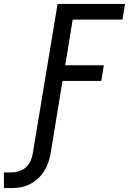

<svg xmlns="http://www.w3.org/2000/svg" viewBox="-135 -755 658 980"><path d="M-115 205V125H-77Q-58 125 -38.5 119Q-19 113 -3.5 99.5Q12 86 20.5 67.5Q29 49 32 30L159 -735H503L490 -655H236L198 -422H395L382 -342H184L123 30Q119 53 111 76Q103 99 89.5 120Q76 141 57 158Q38 175 15.5 186Q-7 197 -30.5 201Q-54 205 -77 205Z"/></svg>

Font: Iosevka SS04 Medium Oblique
Style: Regular
Weight: 500
Italic angle: -9°
Monospace: yes
Designer: Belleve Invis
Foundry: Belleve Invis
Version: Version 19.0.0; ttfautohint (v1.8.4)